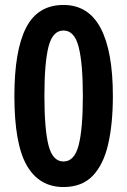

<svg xmlns="http://www.w3.org/2000/svg" viewBox="-20 -744 513 774"><path d="M435 -357Q435 -245 416 -162.5Q397 -80 353.5 -35Q310 10 236 10Q138 10 88 -77Q38 -164 38 -357Q38 -540 85 -632Q132 -724 236 -724Q336 -724 385.5 -631Q435 -538 435 -357ZM159 -357Q159 -224 175.5 -158.5Q192 -93 236 -93Q280 -93 297 -158.5Q314 -224 314 -357Q314 -489 297 -555Q280 -621 236 -621Q192 -621 175.5 -555.5Q159 -490 159 -357Z"/></svg>

Font: Noto Sans Disp Cond SemBd
Style: Regular
Weight: 600
Width: 3
Designer: Monotype Design Team
Foundry: Monotype Imaging Inc.
Version: Version 2.000;GOOG;noto-source:20170915:90ef993387c0; ttfaut